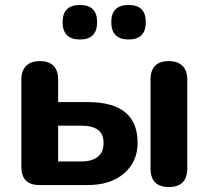

<svg xmlns="http://www.w3.org/2000/svg" viewBox="-20 -745 840 773"><path d="M139 0Q66 0 66 -73V-424Q66 -461 85.5 -480Q105 -499 140 -499Q214 -499 214 -424V-334H334Q534 -334 534 -170Q534 -94 479.5 -47Q425 0 334 0ZM214 -95H308Q350 -95 373.5 -113.5Q397 -132 397 -169Q397 -206 374 -222.5Q351 -239 308 -239H214ZM660 8Q586 8 586 -67V-424Q586 -499 660 -499Q695 -499 714.5 -480Q734 -461 734 -424V-67Q734 8 660 8ZM498 -586Q428 -586 428 -656Q428 -725 498 -725Q567 -725 567 -656Q567 -586 498 -586ZM302 -586Q232 -586 232 -656Q232 -725 302 -725Q371 -725 371 -656Q371 -586 302 -586Z"/></svg>

Font: Chiron GoRound TC
Style: Bold
Weight: 700
Designer: Ryoko NISHIZUKA 西塚涼子 (kana, bopomofo & ideographs); Paul D. Hunt (Latin, Greek & Cyrillic); Sandoll Communications 산돌커뮤니
Foundry: Adobe
Version: Version 1.000;hotconv 1.1.1;makeotfexe 2.6.0